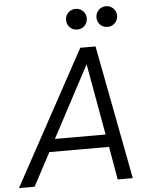

<svg xmlns="http://www.w3.org/2000/svg" viewBox="-93 -1013 838 1064"><g transform="rotate(-5 326.0 -481.0)"><path d="M368 -847Q343 -847 326.5 -863.5Q310 -880 310 -905Q310 -929 326.5 -945.5Q343 -962 368 -962Q392 -962 408.5 -945.5Q425 -929 425 -905Q425 -880 408.5 -863.5Q392 -847 368 -847ZM537 -847Q512 -847 495.5 -863.5Q479 -880 479 -905Q479 -928 495.5 -945Q512 -962 537 -962Q560 -962 577 -945.5Q594 -929 594 -905Q594 -881 577 -864Q560 -847 537 -847ZM460 -745 602 0H518L486 -184H154L56 0H-31L375 -745ZM191 -254H473L402 -651Z"/></g></svg>

Font: Plus Jakarta Display Light
Style: Italic
Weight: 300
Italic angle: -12°
Designer: Gumpita Rahayu
Foundry: Tokotype Studio
Version: Version 1.000;hotconv 1.0.109;makeotfexe 2.5.65596